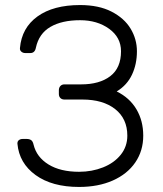

<svg xmlns="http://www.w3.org/2000/svg" viewBox="-20 -730 645 760"><path d="M442 -368Q493 -343 520 -297.5Q547 -252 547 -193Q547 -133 515.5 -87Q484 -41 426.5 -15.5Q369 10 293 10Q186 10 121 -37Q56 -84 49 -161V-163Q49 -171 55 -175.5Q61 -180 70 -180H86Q96 -180 103 -175.5Q110 -171 113 -157Q125 -108 172 -79Q219 -50 293 -50Q344 -50 388 -67.5Q432 -85 458 -117.5Q484 -150 484 -193Q484 -260 436 -298Q388 -336 306 -336H235Q225 -336 219 -342Q213 -348 213 -358V-373Q213 -383 219 -389.5Q225 -396 235 -396H301Q374 -396 416.5 -428.5Q459 -461 459 -527Q459 -582 412 -616Q365 -650 297 -650Q225 -650 179.5 -623.5Q134 -597 122 -541Q118 -520 100 -520H80Q71 -520 64.5 -525.5Q58 -531 59 -540Q66 -620 128.5 -665Q191 -710 297 -710Q371 -710 421.5 -684Q472 -658 497 -616.5Q522 -575 522 -527Q522 -476 502.5 -434.5Q483 -393 442 -368Z"/></svg>

Font: Rubik
Style: Regular
Weight: 300
Designer: Hubert & Fischer
Foundry: Hubert & Fischer
Version: Version 1.100